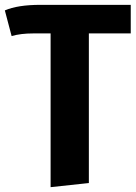

<svg xmlns="http://www.w3.org/2000/svg" viewBox="-28 -551 561 793"><path d="M512 -531V-413H339V205L181 222V-413H110Q57 -413 20 -402L-8 -508Q45 -531 139 -531Z"/></svg>

Font: FiraGO
Style: Bold
Weight: 700
Designer: bBox Type
Foundry: bBox Type GmbH
Version: Version 1.001;PS 001.001;hotconv 1.0.88;makeotf.lib2.5.64775